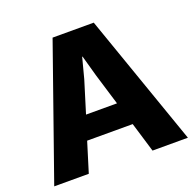

<svg xmlns="http://www.w3.org/2000/svg" viewBox="-118 -782 913 903"><g transform="rotate(-20 338.5 -330.0)"><path d="M496 0 451 -149H223L177 0H4L236 -660H442L673 0ZM260 -266H415L367 -424L338 -528H336L309 -425Z"/></g></svg>

Font: Elaine Sans
Style: Bold
Weight: 700
Designer: Wei Huang
Foundry: Wei Huang
Version: Version 2.001;December 24, 2019;FontCreator 12.0.0.2547 64-b